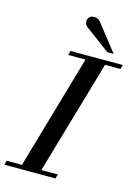

<svg xmlns="http://www.w3.org/2000/svg" viewBox="-181 -1008 773 1081"><g transform="rotate(15 205.5 -467.5)"><path d="M143 -690 150 -715H455L448 -690H358L165 -25H261L254 0H-44L-37 -25H52L244 -690ZM389 -762H352L207 -870Q193 -880 193 -901Q193 -916 203 -925.5Q213 -935 230 -935Q254 -935 268 -916Z"/></g></svg>

Font: Justus
Style: Italic
Weight: 400
Italic angle: -12°
Version: Version 001.001